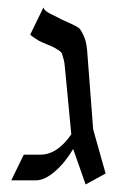

<svg xmlns="http://www.w3.org/2000/svg" viewBox="-20 -476 345 509"><path d="M260 -16 207 13 174 -81Q152 -44 125 -21Q98 2 76 2H10L43 -66H87Q132 -66 169 -120L152 -298Q151 -311 148.5 -319.5Q146 -328 144.5 -333Q143 -338 135 -343Q127 -348 123.5 -350Q120 -352 105.5 -358Q91 -364 83 -368Q64 -380 60 -384L95 -456Q96 -454 97 -452Q98 -450 100.5 -448Q103 -446 105 -444.5Q107 -443 111.5 -440.5Q116 -438 119.5 -436.5Q123 -435 130.5 -431Q138 -427 144 -424Q149 -422 167.5 -413.5Q186 -405 190.5 -400.5Q195 -396 202 -381Q209 -366 211 -342L227 -133Z"/></svg>

Font: Bellefair
Style: Regular
Weight: 400
Designer: Nick Shinn, Liron Lavi Turkenic
Foundry: Shinntype
Version: Version 1.003;PS 001.003;hotconv 1.0.88;makeotf.lib2.5.64775